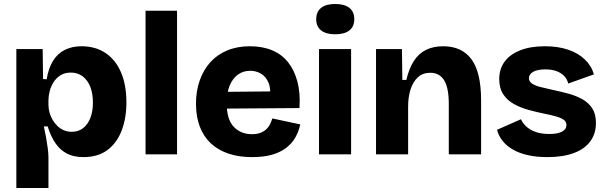

<svg xmlns="http://www.w3.org/2000/svg" viewBox="-20 -774 3036 963"><path d="M62 169V-258V-528H194L196 -378L214 -376Q223 -432 246 -469Q269 -506 305.5 -524Q342 -542 389 -542Q459 -542 509.5 -508Q560 -474 587 -411Q614 -348 614 -260Q614 -182 590.5 -120Q567 -58 519.5 -22Q472 14 399 14Q350 14 316 -3.5Q282 -21 258.5 -55Q235 -89 219 -140H200Q206 -113 211 -85Q216 -57 219.5 -31Q223 -5 223 19V169ZM340 -113Q373 -113 396.5 -131Q420 -149 433 -182Q446 -215 446 -259Q446 -306 432.5 -339.5Q419 -373 394 -391.5Q369 -410 336 -410Q305 -410 283.5 -396.5Q262 -383 248.5 -361.5Q235 -340 229 -316Q223 -292 223 -271V-249Q223 -230 228 -211Q233 -192 243 -174.5Q253 -157 267 -143Q281 -129 299.5 -121Q318 -113 340 -113Z M710 0V-720H868V0Z M1244 14Q1178 14 1126 -3.5Q1074 -21 1037.5 -55Q1001 -89 982 -139Q963 -189 963 -254Q963 -317 981.5 -370Q1000 -423 1034.5 -461.5Q1069 -500 1119.5 -521Q1170 -542 1233 -542Q1297 -542 1345.5 -521.5Q1394 -501 1425.5 -461Q1457 -421 1472 -363.5Q1487 -306 1482 -232L1069 -229V-313L1390 -316L1333 -277Q1340 -327 1327 -358.5Q1314 -390 1289 -404.5Q1264 -419 1235 -419Q1200 -419 1173.5 -400Q1147 -381 1132 -345Q1117 -309 1117 -257Q1117 -175 1152.5 -138Q1188 -101 1243 -101Q1270 -101 1288 -108.5Q1306 -116 1317.5 -127.5Q1329 -139 1335.5 -153Q1342 -167 1346 -180L1486 -150Q1478 -113 1460.5 -83Q1443 -53 1413.5 -31Q1384 -9 1342.5 2.5Q1301 14 1244 14Z M1580 0V-528H1741V0ZM1661 -602Q1615 -602 1590.5 -621.5Q1566 -641 1566 -677Q1566 -715 1590.5 -734.5Q1615 -754 1661 -754Q1708 -754 1732.5 -734.5Q1757 -715 1757 -678Q1757 -641 1732.5 -621.5Q1708 -602 1661 -602Z M1866 0V-318V-528H1996L1998 -373H2018Q2031 -429 2055 -467Q2079 -505 2116 -523.5Q2153 -542 2203 -542Q2296 -542 2344.5 -477Q2393 -412 2393 -270V0H2231V-252Q2231 -334 2207.5 -371.5Q2184 -409 2138 -409Q2100 -409 2075.5 -386Q2051 -363 2039 -325Q2027 -287 2027 -240V0Z M2725 14Q2672 14 2629 4.5Q2586 -5 2554 -23Q2522 -41 2501.5 -66.5Q2481 -92 2473 -123L2593 -176Q2600 -159 2617.5 -141.5Q2635 -124 2664.5 -113Q2694 -102 2736 -102Q2776 -102 2798.5 -113.5Q2821 -125 2821 -147Q2821 -163 2808.5 -172.5Q2796 -182 2771 -189.5Q2746 -197 2709 -204Q2671 -212 2632 -222.5Q2593 -233 2559 -251.5Q2525 -270 2504.5 -300.5Q2484 -331 2484 -378Q2484 -427 2510 -463.5Q2536 -500 2587.5 -521Q2639 -542 2713 -542Q2779 -542 2829 -525Q2879 -508 2912.5 -476.5Q2946 -445 2959 -401L2830 -355Q2825 -377 2809.5 -393Q2794 -409 2770.5 -417.5Q2747 -426 2715 -426Q2676 -426 2654.5 -414Q2633 -402 2633 -382Q2633 -366 2647.5 -355.5Q2662 -345 2689 -338Q2716 -331 2753 -323Q2792 -315 2830.5 -304.5Q2869 -294 2900.5 -276.5Q2932 -259 2950.5 -230.5Q2969 -202 2969 -157Q2969 -104 2941 -65.5Q2913 -27 2858.5 -6.5Q2804 14 2725 14Z"/></svg>

Font: Bricolage Grotesque ExtraBold
Style: Regular
Weight: 800
Designer: Mathieu Triay
Foundry: Atelier Triay
Version: Version 1.001;gftools[0.9.33.dev8+g029e19f]